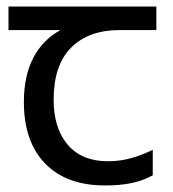

<svg xmlns="http://www.w3.org/2000/svg" viewBox="-20 -557 530 587"><path d="M301 10Q183 10 118 -57Q53 -124 53 -245Q53 -325 82 -380.5Q111 -436 165 -465H6V-537H458V-465H345Q251 -465 197.5 -411.5Q144 -358 144 -252Q144 -165 187 -114.5Q230 -64 310 -64Q347 -64 381 -73.5Q415 -83 447 -99V-21Q418 -5 383 2.5Q348 10 301 10Z"/></svg>

Font: hexoriya15
Style: Book
Weight: 400
Designer: Jelle Bosma - Monotype Design Team
Foundry: Monotype Imaging Inc.
Version: Version 2.003